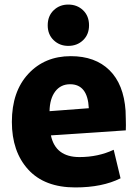

<svg xmlns="http://www.w3.org/2000/svg" viewBox="-20 -799 613 841"><path d="M531 -228 203 -206Q223 -111 328 -111Q410 -111 478 -143L508 -18Q428 22 310 22Q175 22 103.5 -56.5Q32 -135 32 -265Q32 -398 104 -475.5Q176 -553 290 -553Q397 -553 459.5 -491.5Q522 -430 530 -314Q530 -308 531 -278.5Q532 -249 531 -228ZM369 -325Q364 -430 287 -430Q246 -430 222 -398.5Q198 -367 197 -312ZM279 -598Q241 -598 215 -623Q189 -648 189 -688Q189 -729 215 -754Q241 -779 279 -779Q318 -779 344 -754Q370 -729 370 -688Q370 -648 344 -623Q318 -598 279 -598Z"/></svg>

Font: Repo
Style: ExtraBold
Weight: 800
Designer: Stefan Peev
Foundry: Context Ltd
Version: Version 001.000